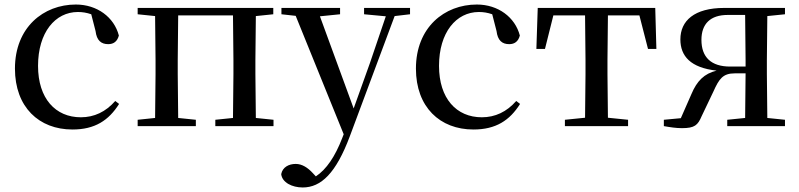

<svg xmlns="http://www.w3.org/2000/svg" viewBox="-20 -557 3528 848"><path d="M300 15C399 15 460 -25 506 -98L489 -111C447 -63 396 -39 337 -39C225 -39 148 -122 148 -266C148 -414 224 -504 324 -504C344 -504 363 -501 383 -494L402 -420C407 -378 427 -362 458 -362C482 -362 498 -374 505 -400C484 -481 409 -537 315 -537C172 -537 46 -436 46 -254C46 -84 152 15 300 15Z M588 -494 665 -486 667 -292V-230L665 -36L588 -28V0H845V-28L767 -36L765 -230V-292L767 -489H1009L1011 -292V-230L1009 -36L931 -28V0H1188V-28L1110 -36L1108 -230V-292L1110 -486L1187 -494V-522H588Z M1588 -494 1684 -485 1614 -279 1542 -78 1393 -485 1482 -494V-522H1223V-494L1286 -487L1498 36L1491 54C1460 134 1422 191 1375 222L1362 208C1339 183 1314 167 1286 167C1256 167 1228 181 1222 212C1226 249 1270 271 1317 271C1398 271 1464 208 1525 45L1723 -486L1791 -494V-522H1588Z M2071 15C2170 15 2231 -25 2277 -98L2260 -111C2218 -63 2167 -39 2108 -39C1996 -39 1919 -122 1919 -266C1919 -414 1995 -504 2095 -504C2115 -504 2134 -501 2154 -494L2173 -420C2178 -378 2198 -362 2229 -362C2253 -362 2269 -374 2276 -400C2255 -481 2180 -537 2086 -537C1943 -537 1817 -436 1817 -254C1817 -84 1923 15 2071 15Z M2563 0H2754V-28L2665 -37L2663 -230V-292L2665 -489H2804L2842 -341H2879L2874 -522H2355L2349 -341H2387L2424 -489H2564L2566 -292V-230L2564 -37L2475 -28V0Z M3192 0H3447V-28L3369 -36L3367 -230V-292L3369 -486L3447 -494V-522H3179C3046 -522 2985 -465 2985 -383C2985 -309 3030 -258 3145 -245C3090 -232 3058 -199 3034 -142L2987 -35L2912 -28V0C2940 5 2966 9 2992 9C3048 9 3062 -4 3079 -44L3131 -153C3156 -209 3173 -233 3225 -233H3273L3271 -36L3192 -28ZM3273 -263H3205C3121 -263 3078 -304 3078 -381C3078 -451 3117 -491 3194 -491H3271L3273 -292Z"/></svg>

Font: Noto Serif TC Medium
Style: Regular
Weight: 500
Designer: Ryoko NISHIZUKA 西塚涼子 (kana & ideographs); Frank Grießhammer (Latin, Greek & Cyrillic); Wenlong ZHANG 张文龙 (bopomofo); San
Foundry: Adobe
Version: Version 2.001;hotconv 1.1.0;makeotfexe 2.6.0